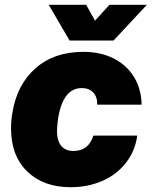

<svg xmlns="http://www.w3.org/2000/svg" viewBox="-20 -770 632 800"><path d="M26 -235Q26 -268 32 -302Q51 -418 128.5 -486Q206 -554 327 -554Q399 -554 453.5 -526.5Q508 -499 538.5 -449Q569 -399 570 -334H385Q386 -366 368.5 -384.5Q351 -403 321 -403Q274 -403 248.5 -359Q223 -315 218 -237Q215 -189 233 -165Q251 -141 286 -141Q349 -141 369 -205H552Q543 -141 505 -92Q467 -43 407 -16.5Q347 10 274 10Q161 10 93.5 -55.5Q26 -121 26 -235ZM183 -750H339L376 -684L436 -750H592L453 -601H270Z"/></svg>

Font: Mona Sans Black
Style: Italic
Weight: 900
Italic angle: -11.7°
Designer: Deni Anggara
Foundry: GitHub
Version: Version 2.000